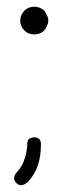

<svg xmlns="http://www.w3.org/2000/svg" viewBox="-20 -461 200 561"><path d="M109.4 -372.1Q103.5 -366.2 95.7 -363.3Q87.9 -360.4 80.1 -360.4Q72.3 -360.4 64.5 -363.3Q56.6 -366.2 50.8 -372.1Q45.9 -377.9 42 -385.7Q39.1 -392.6 39.1 -401.4Q39.1 -409.2 42 -416Q45.9 -423.8 50.8 -429.7Q56.6 -435.5 64.5 -438.5Q72.3 -441.4 80.1 -441.4Q87.9 -441.4 95.7 -438.5Q103.5 -435.5 109.4 -429.7Q114.3 -423.8 117.2 -416Q121.1 -409.2 121.1 -401.4Q121.1 -392.6 117.2 -385.7Q114.3 -377.9 109.4 -372.1ZM31.2 40Q45.9 23.4 52.7 1Q59.6 -21.5 59.6 -40Q59.6 -59.6 80.1 -59.6Q99.6 -59.6 99.6 -40Q99.6 -4.9 90.8 21.5Q82 47.9 63.5 68.4Q51.8 80.1 42 80.1Q34.2 80.1 28.3 74.2Q21.5 67.4 21.5 60.5Q20.5 50.8 31.2 40Z"/></svg>

Font: Demofont
Style: Regular
Weight: 400
Version: Version 1.0